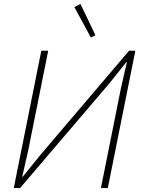

<svg xmlns="http://www.w3.org/2000/svg" viewBox="-20 -956 721 976"><path d="M190 -698H225L124 -194L93 -58H96L184 -167L636 -698H668L528 0H493L594 -504L625 -640H622L535 -531L82 0H50ZM358 -920 389 -936 465 -777 442 -765Z"/></svg>

Font: IBM Plex Sans ExtLt
Style: Italic
Weight: 200
Italic angle: -11°
Designer: Mike Abbink, Paul van der Laan, Pieter van Rosmalen
Foundry: Bold Monday
Version: Version 3.005